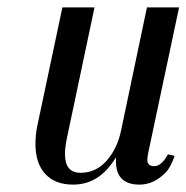

<svg xmlns="http://www.w3.org/2000/svg" viewBox="-20 -490 505 520"><path d="M379 -57Q379 -40 398 -40Q417 -40 435 -72L453 -68Q442 -36 428 -22Q396 10 358 10Q294 10 294 -53V-64Q250 10 178 10Q129 10 102.5 -19Q76 -48 76 -100Q76 -125 81 -149L149 -470H236L161 -115Q156 -90 156 -73Q156 -22 198 -22Q240 -22 269 -55Q298 -88 308 -137L378 -470H465L381 -74Q379 -62 379 -57Z"/></svg>

Font: Trochut
Style: Italic
Weight: 400
Italic angle: -12°
Designer: Andreu Balius
Foundry: Andreu Balius
Version: Version 1.001